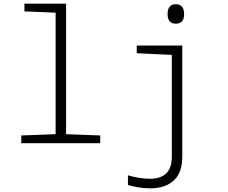

<svg xmlns="http://www.w3.org/2000/svg" viewBox="-20 -780 1240 1046"><path d="M526 0V-42L340 -49V-760H113V-718L283 -711V-49L96 -42V0ZM983 -703Q983 -757 938 -757Q893 -757 893 -703Q893 -651 938 -651Q983 -651 983 -703ZM973 74V-532H725V-490L916 -481V74Q916 194 796 194Q769 194 733.5 188Q698 182 677 175V228Q696 234 730 240Q764 246 799 246Q880 246 926.5 203.5Q973 161 973 74Z"/></svg>

Font: Noto Sans Mono UI Light
Style: Regular
Weight: 300
Designer: Monotype Design team
Foundry: Monotype Imaging Inc.
Version: 1.000